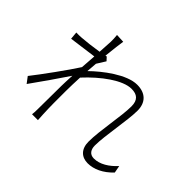

<svg xmlns="http://www.w3.org/2000/svg" viewBox="-167 -1045 1334 1334"><g transform="rotate(45 500.0 -377.5)"><path d="M958 -148C911 -96 854 -60 796 -60C754 -60 737 -91 737 -129C737 -228 776 -413 776 -510C776 -589 730 -636 647 -636C545 -636 409 -531 335 -458C337 -484 339 -510 341 -536C354 -558 370 -582 381 -600L358 -625L348 -622C356 -697 363 -756 367 -778L303 -781C306 -759 306 -736 306 -717C306 -706 303 -665 300 -613C245 -604 176 -596 143 -594C126 -593 109 -592 91 -593L96 -537C162 -546 254 -558 297 -564C294 -528 292 -489 289 -451C242 -377 121 -210 66 -141L100 -96C157 -176 233 -284 284 -361C282 -318 280 -281 280 -259C279 -159 279 -119 278 -24C278 -8 277 16 275 26H333L330 -25C326 -111 327 -158 327 -254C327 -294 329 -341 331 -390C429 -497 554 -588 639 -588C694 -588 725 -564 725 -501C725 -402 687 -229 687 -117C687 -44 729 -6 789 -6C849 -6 912 -35 968 -94Z"/></g></svg>

Font: Source Han Sans SC Light
Style: Regular
Weight: 300
Designer: Ryoko NISHIZUKA (kana & ideographs); Paul D. Hunt (Latin, Greek & Cyrillic); Wenlong ZHANG (bopomofo); Sandoll Communica
Foundry: Adobe Systems Incorporated
Version: Version 1.004;PS 1.004;hotconv 1.0.82;makeotf.lib2.5.63406